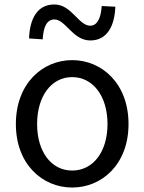

<svg xmlns="http://www.w3.org/2000/svg" viewBox="-20 -826 646 859"><path d="M384 -645C460 -645 493 -711 496 -796L435 -799C432 -748 416 -711 384 -711C331 -711 301 -806 223 -806C146 -806 113 -741 110 -654L171 -650C174 -706 190 -739 223 -739C274 -739 305 -645 384 -645ZM303 13C436 13 555 -91 555 -271C555 -452 436 -557 303 -557C170 -557 51 -452 51 -271C51 -91 170 13 303 13ZM303 -63C210 -63 146 -146 146 -271C146 -396 210 -481 303 -481C396 -481 461 -396 461 -271C461 -146 396 -63 303 -63Z"/></svg>

Font: Spoqa Han Sans Neo
Style: Regular
Weight: 400
Designer: [Spoqa Han Sans Neo] Dong-huui Kim ___ Younghwa Kang ___ Yujin Lee ___ [Noto Sans] Ryoko NISHIZUKA ____ (kana & ideograp
Foundry: Spoqa (http://www.spoqa-han-sans.com)
Version: Version 1.100;hotconv 1.0.109;makeotfexe 2.5.65596